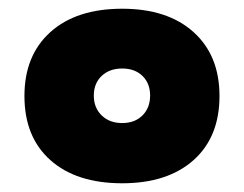

<svg xmlns="http://www.w3.org/2000/svg" viewBox="-20 -690 559 440"><path d="M260 -270Q155 -270 95.5 -323Q36 -376 36 -470Q36 -563 95.5 -616.5Q155 -670 260 -670Q364 -670 423.5 -616.5Q483 -563 483 -470Q483 -376 423.5 -323Q364 -270 260 -270ZM213 -425.5Q231 -408 260 -408Q289 -408 306.5 -425.5Q324 -443 324 -471Q324 -499 306.5 -516Q289 -533 260 -533Q231 -533 213 -516Q195 -499 195 -471Q195 -443 213 -425.5Z"/></svg>

Font: Elaine Sans Black
Style: Regular
Weight: 900
Designer: Wei Huang
Foundry: Wei Huang
Version: Version 2.001;December 24, 2019;FontCreator 12.0.0.2547 64-b